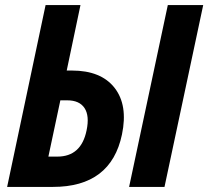

<svg xmlns="http://www.w3.org/2000/svg" viewBox="-20 -734 818 754"><path d="M8 0 159 -714H296L242 -457H262Q377 -457 430 -389Q483 -321 459 -206Q416 0 188 0ZM487 0 639 -714H778L626 0ZM170 -119H205Q299 -119 320 -222Q332 -279 312 -309.5Q292 -340 244 -340H217Z"/></svg>

Font: Noto Sans Condensed
Style: Bold Italic
Weight: 700
Width: 3
Italic angle: -12°
Designer: Monotype Design Team
Foundry: Monotype Imaging Inc.
Version: Version 2.013; ttfautohint (v1.8.4.7-5d5b)